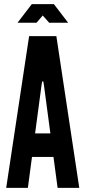

<svg xmlns="http://www.w3.org/2000/svg" viewBox="-20 -910 414 930"><path d="M241 -890 310 -800H218L187 -835L157 -800H65L134 -890ZM10 0 121 -735H253L364 0H259L239 -150H135L115 0ZM193 -496 190 -515H184L181 -496L150 -264H224Z"/></svg>

Font: League Gothic
Style: Regular
Weight: 400
Designer: The League of Moveable Type
Version: Version 1.560;PS 001.560;hotconv 1.0.56;makeotf.lib2.0.21325